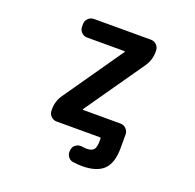

<svg xmlns="http://www.w3.org/2000/svg" viewBox="-160 -923 1320 1297"><g transform="rotate(20 500.0 -274.0)"><path d="M559.6 207Q527.3 207 494.1 201.2Q470.7 197.3 458 176.8Q449.2 162.1 449.2 145.5Q449.2 138.7 450.2 131.8L452.1 123Q457 101.6 476.6 90.8Q491.2 82 507.8 82Q513.7 82 519.5 83Q534.2 85.9 548.8 85.9Q586.9 85.9 601.6 69.3Q616.2 52.7 616.2 2.9V-10.7Q616.2 -17.6 608.4 -17.6H297.9Q274.4 -17.6 257.3 -34.7Q240.2 -51.8 240.2 -75.2V-85.9Q240.2 -143.6 273.4 -191.4L568.4 -615.2Q570.3 -616.2 569.3 -618.7Q568.4 -621.1 565.4 -621.1H297.9Q274.4 -621.1 257.3 -637.7Q240.2 -654.3 240.2 -678.7V-697.3Q240.2 -720.7 257.3 -737.8Q274.4 -754.9 297.9 -754.9H708Q731.4 -754.9 748.5 -737.8Q765.6 -720.7 765.6 -697.3V-686.5Q765.6 -628.9 732.4 -581.1L437.5 -158.2Q435.5 -156.2 436.5 -154.3Q437.5 -152.3 440.4 -152.3H708Q731.4 -152.3 748.5 -135.3Q765.6 -118.2 765.6 -94.7V2.9Q765.6 111.3 715.8 159.2Q666 207 559.6 207Z"/></g></svg>

Font: Rounded Mgen+ 1mn bold
Style: Bold
Weight: 700
Designer: [Source Han Sans]
Ryoko NISHIZUKA  (kana & ideographs); Paul D. Hunt (Latin, Greek & Cyrillic); Wenlong ZHANG  (bopomofo
Version: Version 1.059.20150602